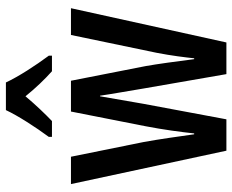

<svg xmlns="http://www.w3.org/2000/svg" viewBox="-90 -810 806 667"><g transform="rotate(-90 313.5 -476.0)"><path d="M361 -859H265C246 -818 206 -756 172 -710V-699H227C249 -720 283 -755 313 -791C342 -755 373 -723 400 -699H454V-710C420 -756 382 -814 361 -859ZM340 -381 390 -93H500L619 -633H526L464 -335C454 -284 448 -234 445 -205H442C434 -268 425 -334 418 -373L367 -633H260L209 -374C197 -312 189 -252 184 -205H181C173 -261 164 -327 154 -381L103 -633H8L124 -93H233L287 -382C293 -416 305 -487 313 -532H315C321 -490 334 -419 340 -381Z"/></g></svg>

Font: Noto Sans Kannada UI ExtraCondensed Medium
Style: Regular
Weight: 500
Width: 2
Designer: Jelle Bosma - Monotype Design Team
Foundry: Monotype Imaging Inc.
Version: Version 2.005